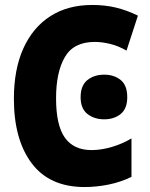

<svg xmlns="http://www.w3.org/2000/svg" viewBox="-20 -744 603 774"><path d="M321 10Q180 10 108 -85.5Q36 -181 36 -346Q36 -464 74 -548.5Q112 -633 182.5 -678.5Q253 -724 352 -724Q403 -724 447 -713.5Q491 -703 536 -681L490 -540Q457 -559 424 -567Q391 -575 362 -575Q277 -575 241.5 -514Q206 -453 206 -348Q206 -239 241.5 -189Q277 -139 349 -139Q388 -139 430.5 -151.5Q473 -164 510 -186V-31Q467 -10 418 0Q369 10 321 10ZM400 -263Q360 -263 332.5 -284.5Q305 -306 305 -352Q305 -399 332 -421Q359 -443 400 -443Q440 -443 466.5 -421.5Q493 -400 493 -352Q493 -306 466.5 -284.5Q440 -263 400 -263Z"/></svg>

Font: Noto Sans Mono SemiCondensed Black
Style: Regular
Weight: 900
Width: 4
Designer: Monotype Design Team
Foundry: Monotype Imaging Inc.
Version: Version 2.014; ttfautohint (v1.8.4.7-5d5b)